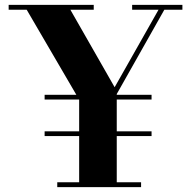

<svg xmlns="http://www.w3.org/2000/svg" viewBox="-20 -770 789 790"><path d="M163.6 -379.9H603.6V-360.4H163.6ZM163.6 -229.7H603.6V-210.2H163.6ZM215.6 -20H305.7V-360.1L89.8 -730H15.6V-750H365.7V-730H269.5L451.7 -411.1L632.3 -730H523.7V-750H730.5V-730H656.2L460.4 -383.1V-20H560.5V0H215.6Z"/></svg>

Font: Bodoni* 11
Style: Bold
Weight: 700
Version: Version 2.000; ttfautohint (v1.8.1)